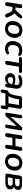

<svg xmlns="http://www.w3.org/2000/svg" viewBox="2461 -2999 676 5638"><g transform="rotate(90 2799.0 -180.0)"><path d="M95 8C130 8 152 -10 157 -46L183 -206H249C290 -206 314 -192 336 -145L388 -28C417 37 519 3 487 -69L440 -174C421 -217 398 -245 371 -262L508 -416C555 -469 478 -525 435 -476L271 -295H197L219 -434C225 -474 205 -496 166 -496C131 -496 110 -480 105 -443L44 -56C38 -15 56 8 95 8Z M823 10C975 10 1092 -105 1092 -279C1092 -413 1007 -498 866 -498C714 -498 598 -383 598 -210C598 -75 682 10 823 10ZM826 -78C756 -78 714 -123 714 -206C714 -320 768 -410 863 -410C934 -410 976 -365 976 -282C976 -168 922 -78 826 -78Z M1413 10C1458 10 1515 -4 1551 -26C1605 -59 1563 -130 1519 -105C1486 -87 1456 -80 1429 -80C1339 -80 1302 -133 1302 -213C1302 -308 1347 -408 1465 -408C1499 -408 1530 -400 1561 -382C1611 -354 1653 -432 1591 -466C1556 -485 1506 -498 1458 -498C1270 -498 1185 -356 1185 -212C1185 -80 1260 10 1413 10Z M1816 8C1854 8 1877 -11 1884 -50L1939 -398H2065C2101 -398 2123 -417 2123 -451C2123 -474 2104 -488 2071 -488H1710C1675 -488 1652 -469 1652 -435C1652 -411 1671 -398 1704 -398H1824L1770 -59C1762 -16 1780 8 1816 8Z M2290 10C2349 10 2405 -16 2439 -73L2436 -56C2430 -14 2448 8 2481 8C2516 8 2538 -12 2544 -49L2580 -280C2600 -406 2546 -498 2394 -498C2339 -498 2277 -487 2222 -461C2153 -430 2192 -354 2250 -381C2294 -403 2335 -411 2380 -411C2456 -411 2486 -374 2475 -309L2468 -267L2402 -282C2214 -323 2127 -243 2127 -140C2127 -56 2202 10 2290 10ZM2240 -147C2240 -203 2286 -248 2410 -213L2458 -200L2456 -189C2444 -115 2390 -70 2325 -70C2279 -70 2240 -98 2240 -147Z M2651 138C2683 138 2701 123 2706 89L2721 0H3089L3076 79C3071 116 3084 138 3116 138C3148 138 3167 122 3172 88L3191 -30C3198 -68 3178 -91 3139 -91H3121L3173 -419C3181 -463 3159 -488 3115 -488H2872C2833 -488 2810 -469 2803 -429L2790 -348C2770 -224 2743 -147 2694 -91H2690C2656 -91 2635 -74 2630 -39L2611 79C2604 116 2620 138 2651 138ZM2800 -91C2842 -140 2870 -228 2885 -321L2897 -400H3062L3013 -91Z M3335 8C3369 8 3390 -12 3404 -27L3685 -335L3640 -52C3634 -15 3648 8 3686 8C3717 8 3736 -10 3742 -43L3804 -432C3809 -460 3806 -496 3759 -496C3725 -496 3707 -477 3693 -462L3411 -154L3456 -437C3461 -473 3447 -496 3411 -496C3379 -496 3359 -480 3354 -446L3292 -57C3288 -35 3286 8 3335 8Z M3940 8C3975 8 3999 -11 4005 -50L4030 -206H4256L4233 -61C4227 -18 4243 8 4282 8C4317 8 4340 -11 4346 -50L4406 -429C4412 -471 4396 -496 4357 -496C4322 -496 4299 -478 4293 -439L4270 -296H4044L4065 -429C4071 -471 4054 -496 4015 -496C3980 -496 3957 -478 3951 -439L3891 -60C3885 -17 3901 8 3940 8Z M4721 10C4873 10 4990 -105 4990 -279C4990 -413 4905 -498 4764 -498C4612 -498 4496 -383 4496 -210C4496 -75 4580 10 4721 10ZM4724 -78C4654 -78 4612 -123 4612 -206C4612 -320 4666 -410 4761 -410C4832 -410 4874 -365 4874 -282C4874 -168 4820 -78 4724 -78Z M5132 0H5335C5474 0 5542 -55 5542 -148C5542 -202 5513 -238 5465 -252C5522 -270 5558 -314 5558 -376C5558 -440 5507 -488 5396 -488H5200C5165 -488 5144 -471 5139 -435L5079 -62C5073 -22 5092 0 5132 0ZM5335 -72H5188L5210 -213H5358C5409 -213 5437 -193 5437 -152C5437 -99 5405 -72 5335 -72ZM5363 -285H5222L5243 -416H5381C5426 -416 5452 -398 5452 -363C5452 -314 5416 -285 5363 -285Z"/></g></svg>

Font: SN Pro Semibold
Style: Italic
Weight: 600
Italic angle: -9°
Designer: Tobias Whetton
Foundry: Supernotes
Version: Version 1.001;Glyphs 3.2 (3249)